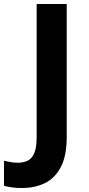

<svg xmlns="http://www.w3.org/2000/svg" viewBox="-94 -734 445 964"><path d="M14.6 210Q-14.4 210 -36.2 206.5Q-58 203 -74 199V73Q-58.2 77 -40.5 80Q-22.7 83 -3 83Q23 83 44.5 73Q66 63 78 35Q90 7 90 -45V-714H241V-46Q241 46 212.5 102.5Q184 159 133.2 184.5Q82.4 210 14.6 210Z"/></svg>

Font: Noto Sans Devanagari
Style: Regular
Weight: 400
Designer: Jelle Bosma - Monotype Design Team
Foundry: Monotype Imaging Inc.
Version: Version 2.003